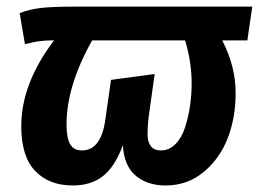

<svg xmlns="http://www.w3.org/2000/svg" viewBox="-20 -550 790 586"><path d="M734.9 -426.8H658.2Q699.2 -348.1 699.2 -265.1Q699.2 -190.9 674.8 -127.9Q650.4 -64.9 600.8 -24.4Q551.3 16.1 485.8 16.1Q429.2 16.1 393.8 -14.2Q358.4 -44.4 355 -106.9Q331.1 -41.5 294.4 -12.7Q257.8 16.1 202.1 16.1Q129.9 16.1 87.4 -28.1Q44.9 -72.3 44.9 -165Q44.9 -294.9 145 -426.8H138.2Q97.2 -426.8 56.2 -415L40 -509.8Q68.8 -521.5 104 -525.6Q139.2 -529.8 208 -529.8H750ZM564.9 -294.9Q564.9 -361.3 544.9 -426.8H261.2Q183.1 -287.6 183.1 -170.9Q183.1 -127.9 194.3 -109.4Q205.6 -90.8 230 -90.8Q289.1 -90.8 301.8 -187L318.8 -306.2L452.1 -324.2L433.1 -189Q430.2 -160.2 430.4 -138.2Q430.7 -116.2 440.7 -103.5Q450.7 -90.8 471.2 -90.8Q496.6 -90.8 515.9 -110.6Q535.2 -130.4 545.2 -162.4Q555.2 -194.3 560.1 -227.8Q564.9 -261.2 564.9 -294.9Z"/></svg>

Font: FiraGO SemiBold
Style: Italic
Weight: 600
Italic angle: -8°
Designer: bBox Type GmbH
Foundry: bBox Type GmbH
Version: Version 1.001;PS 001.001;hotconv 1.0.88;makeotf.lib2.5.64775